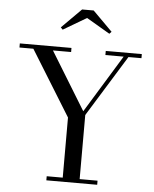

<svg xmlns="http://www.w3.org/2000/svg" viewBox="-63 -1022 864 1074"><g transform="rotate(5 369.5 -485.0)"><path d="M238 0V-23H328V-360.5L101.5 -727H23.5V-750H313.5V-727H211.5L410 -403L608.5 -727H506V-750H708.5V-727H635.5L423 -383V-23H523.5V0ZM255.5 -847.5 244 -859.5 354 -969.5H419L529 -859.5L517.5 -847.5L386 -924.5Z"/></g></svg>

Font: BodoniModa 10 Custom
Style: Regular
Weight: 400
Designer: Owen Earl
Foundry: indestructible type
Version: Version 2.005